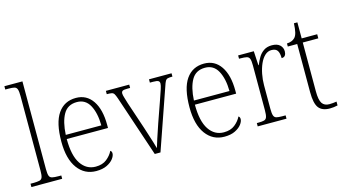

<svg xmlns="http://www.w3.org/2000/svg" viewBox="-84 -1074 2508 1398"><g transform="rotate(-15 1169.5 -375.0)"><path d="M8 0V-25H26Q60 -25 76 -29Q92 -33 97.5 -48.5Q103 -64 103 -98V-660Q103 -695 97.5 -711Q92 -727 77 -731Q62 -735 34 -735H8V-760H144V-98Q144 -64 149.5 -48.5Q155 -33 171.5 -29Q188 -25 221 -25H240V0Z M496 10Q408 10 356 -61Q304 -132 304 -262Q304 -404 352 -473.5Q400 -543 488 -543Q568 -543 613 -477Q658 -411 658 -294V-271H347Q347 -146 388.5 -84Q430 -22 500 -22Q551 -22 583 -47.5Q615 -73 631 -106Q642 -100 642 -84Q642 -66 625.5 -44Q609 -22 576.5 -6Q544 10 496 10ZM616 -302Q615 -395 583.5 -453.5Q552 -512 487 -512Q417 -512 385 -455.5Q353 -399 348 -302Z M783 -462Q775 -485 768.5 -495.5Q762 -506 749.5 -508.5Q737 -511 713 -511V-536H889V-511H870Q841 -511 832 -505.5Q823 -500 823 -486Q823 -475 830.5 -451.5Q838 -428 844 -407L911 -207Q920 -179 930.5 -146.5Q941 -114 950 -85Q959 -56 964 -37Q969 -56 983.5 -100Q998 -144 1020 -209L1077 -371Q1093 -417 1102 -444Q1111 -471 1111 -485Q1111 -499 1101.5 -505Q1092 -511 1062 -511H1038V-536H1208V-511H1204Q1183 -511 1172 -508Q1161 -505 1154.5 -493.5Q1148 -482 1140 -457L981 0H938Z M1462 10Q1374 10 1322 -61Q1270 -132 1270 -262Q1270 -404 1318 -473.5Q1366 -543 1454 -543Q1534 -543 1579 -477Q1624 -411 1624 -294V-271H1313Q1313 -146 1354.5 -84Q1396 -22 1466 -22Q1517 -22 1549 -47.5Q1581 -73 1597 -106Q1608 -100 1608 -84Q1608 -66 1591.5 -44Q1575 -22 1542.5 -6Q1510 10 1462 10ZM1582 -302Q1581 -395 1549.5 -453.5Q1518 -512 1453 -512Q1383 -512 1351 -455.5Q1319 -399 1314 -302Z M1714 0V-25H1726Q1754 -25 1769 -29Q1784 -33 1789.5 -49Q1795 -65 1795 -101V-438Q1795 -472 1789.5 -487.5Q1784 -503 1768 -507Q1752 -511 1720 -511H1710V-536H1828L1834 -429H1837Q1848 -457 1863.5 -483.5Q1879 -510 1904 -527Q1929 -544 1965 -544Q2005 -544 2025.5 -525Q2046 -506 2046 -477Q2046 -459 2038 -447Q2030 -435 2011 -435Q2011 -473 1998.5 -492Q1986 -511 1953 -511Q1926 -511 1904 -490.5Q1882 -470 1867 -436Q1852 -402 1844 -360.5Q1836 -319 1836 -278V-100Q1836 -65 1841.5 -49Q1847 -33 1862 -29Q1877 -25 1905 -25H1931V0Z M2256 10Q2198 10 2172.5 -23.5Q2147 -57 2147 -142V-505H2076V-528Q2116 -530 2137 -552Q2149 -565 2155 -590Q2161 -615 2163 -657H2189V-536H2306V-505H2189V-137Q2189 -72 2206 -46.5Q2223 -21 2260 -21Q2276 -21 2288 -22.5Q2300 -24 2315 -26V3Q2285 10 2256 10Z"/></g></svg>

Font: Noto Serif SemiCondensed ExtraLight
Style: Regular
Weight: 200
Width: 4
Designer: Monotype Design Team
Foundry: Monotype Imaging Inc.
Version: Version 2.014